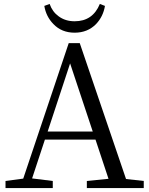

<svg xmlns="http://www.w3.org/2000/svg" viewBox="-20 -955 759 975"><path d="M8 0V-36L98 -48L329 -736H385L620 -46L710 -36V0H421V-36L531 -47L465 -246H208L143 -49L248 -36V0ZM222 -287H451L336 -633ZM359 -789Q293 -789 251 -833Q214 -871 205 -925L232 -935Q246 -895 278 -872Q312 -847 359 -847Q451 -847 487 -935L513 -925Q504 -871 468 -833Q425 -789 359 -789Z"/></svg>

Font: GenRyuMin TW R
Style: Regular
Weight: 400
Version: Version 1.501;PS 1;hotconv 16.6.51;makeotf.lib2.5.65220